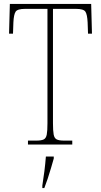

<svg xmlns="http://www.w3.org/2000/svg" viewBox="-20 -734 514 975"><path d="M122 0V-20H165Q190 -20 202 -26Q214 -32 217.5 -51Q221 -70 221 -108V-689H108Q69 -689 59.5 -675Q50 -661 48 -620L46 -563H26L30 -714H443L447 -563H427L425 -620Q423 -661 413.5 -675Q404 -689 365 -689H249V-108Q249 -70 252.5 -51Q256 -32 268 -26Q280 -20 305 -20H347V0ZM195 208Q201 171 205.5 135Q210 99 213 61H253V71Q247 92 239 119.5Q231 147 222 174Q213 201 205 221H195Z"/></svg>

Font: Noto Serif Sinhala Condensed Thin
Style: Regular
Weight: 100
Width: 3
Designer: Jelle Bosma - Monotype Design Team
Foundry: Monotype Imaging Inc.
Version: Version 2.007; ttfautohint (v1.8.4.7-5d5b)